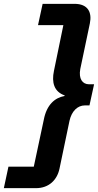

<svg xmlns="http://www.w3.org/2000/svg" viewBox="-79 -813 513 1000"><path d="M309 -793H143L119 -682H251L202 -444C189 -383 203 -335 258 -316L257 -313C207 -304 164 -268 149 -189L97 55H-35L-59 167H108C177 167 219 123 231 65L283 -184C294 -234 325 -264 363 -264H387L411 -374H385C350 -374 330 -403 339 -453L389 -691C401 -749 379 -793 309 -793Z"/></svg>

Font: Mona Sans
Style: Bold Italic
Weight: 700
Italic angle: -11.7°
Designer: Deni Anggara
Foundry: GitHub
Version: Version 2.000;Glyphs 3.2.3 (3260)